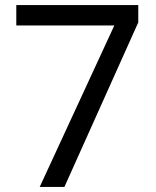

<svg xmlns="http://www.w3.org/2000/svg" viewBox="-20 -734 612 754"><path d="M136 0 429 -634H44V-714H523V-646L233 0Z"/></svg>

Font: Noto Sans Old Permic
Style: Regular
Weight: 400
Designer: Monotype Design Team
Foundry: Monotype Imaging Inc.
Version: Version 2.001; ttfautohint (v1.8.4.7-5d5b)